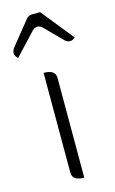

<svg xmlns="http://www.w3.org/2000/svg" viewBox="-139 -867 551 916"><g transform="rotate(-15 136.5 -408.5)"><path d="M158 0Q100 0 100 -40V-533Q158 -533 158 -493V0ZM1 -633Q-27 -658 -2 -689L90 -803Q101 -817 120 -817H159L287 -658Q259 -633 232 -662L155 -740Q127 -768 100 -739L1 -633Z"/></g></svg>

Font: Swei Half Moon CJK SC
Style: Light
Weight: 300
Version: Version 2.071